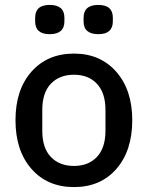

<svg xmlns="http://www.w3.org/2000/svg" viewBox="-20 -749 601 781"><path d="M182 -610Q123 -610 123 -662V-677Q123 -729 182 -729Q242 -729 242 -677V-662Q242 -610 182 -610ZM380 -610Q320 -610 320 -662V-677Q320 -729 380 -729Q439 -729 439 -677V-662Q439 -610 380 -610ZM281 -531Q388 -531 453 -457Q518 -383 518 -260Q518 -136 453.5 -62Q389 12 281 12Q173 12 108 -62Q43 -136 43 -260Q43 -384 108 -457.5Q173 -531 281 -531ZM409 -217V-302Q409 -371 374.5 -408Q340 -445 281 -445Q222 -445 187 -408.5Q152 -372 152 -302V-217Q152 -147 187 -110.5Q222 -74 281 -74Q340 -74 374.5 -111Q409 -148 409 -217Z"/></svg>

Font: Anuphan Medium
Style: Regular
Weight: 500
Designer: Mike Abbink, Paul van der Laan, Pieter van Rosmalen, Mint Tantisuwanna
Foundry: Bold Monday; Cadson Demak
Version: Version 3.002;hotconv 1.0.109;makeotfexe 2.5.65596